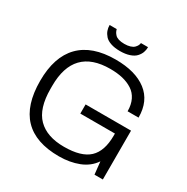

<svg xmlns="http://www.w3.org/2000/svg" viewBox="-194 -1036 1185 1215"><g transform="rotate(30 398.5 -428.0)"><path d="M261.2 -868.2H313Q315.9 -857.4 319.8 -849.6Q323.7 -841.8 332.8 -831.8Q341.8 -821.8 359.1 -816.4Q376.5 -811 400.9 -811Q425.8 -811 443.6 -816.7Q461.4 -822.3 470.7 -831.5Q480 -840.8 484.4 -849.6Q488.8 -858.4 490.2 -868.2H542Q542 -847.2 535.2 -828.9Q528.3 -810.5 512.9 -793.9Q497.6 -777.3 468.5 -767.6Q439.5 -757.8 399.9 -757.8Q360.4 -757.8 332 -767.6Q303.7 -777.3 289.1 -793.9Q274.4 -810.5 267.8 -828.9Q261.2 -847.2 261.2 -868.2ZM397.9 12.2Q57.1 12.2 57.1 -342.8Q57.1 -518.1 145.3 -608.2Q233.4 -698.2 404.8 -698.2Q549.8 -698.2 631.3 -635.7Q712.9 -573.2 712.9 -452.1H632.8Q632.8 -500 615.7 -535.2Q598.6 -570.3 567.1 -590.6Q535.6 -610.8 495.6 -620.4Q455.6 -629.9 404.8 -629.9Q139.2 -629.9 139.2 -353V-332Q139.2 -188 204.8 -122.1Q270.5 -56.2 396 -56.2Q521.5 -56.2 577.6 -108.9Q633.8 -161.6 633.8 -274.9V-290H380.9V-356.9H712.9V0H651.9L642.1 -91.8Q606 -38.1 541.5 -12.9Q477.1 12.2 397.9 12.2Z"/></g></svg>

Font: Archivo Light
Style: Regular
Weight: 300
Designer: Hector Gatti
Foundry: Omnibus-Type
Version: Version 2.001